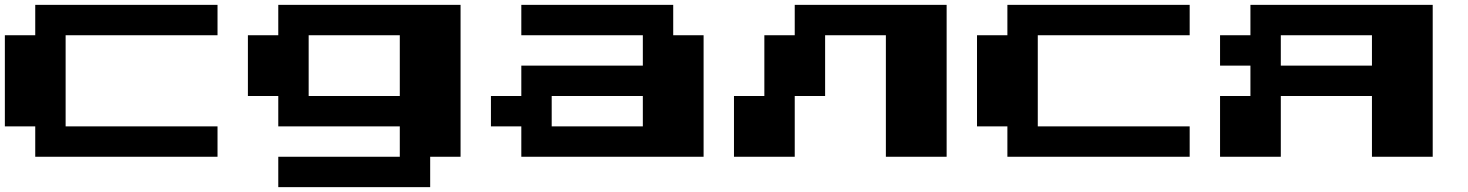

<svg xmlns="http://www.w3.org/2000/svg" viewBox="-20 -770 6040 790"><path d="M125 -687.5V-750H500H875V-687.5V-625H562.5H250V-437.5V-250H562.5H875V-187.5V-125H500H125V-187.5V-250H62.5H0V-437.5V-625H62.5H125Z M1125 -687.5V-750H1500H1875V-437.5V-125H1812.5H1750V-62.5V0H1437.5H1125V-62.5V-125H1375H1625V-187.5V-250H1375H1125V-312.5V-375H1062.5H1000V-500V-625H1062.5H1125ZM1625 -500V-625H1437.5H1250V-500V-375H1437.5H1625Z M2125 -687.5V-750H2437.5H2750V-687.5V-625H2812.5H2875V-375V-125H2500H2125V-187.5V-250H2062.5H2000V-312.5V-375H2062.5H2125V-437.5V-500H2375H2625V-562.5V-625H2375H2125ZM2625 -312.5V-375H2437.5H2250V-312.5V-250H2437.5H2625Z M3250 -687.5V-750H3562.5H3875V-437.5V-125H3750H3625V-375V-625H3500H3375V-500V-375H3312.5H3250V-250V-125H3125H3000V-250V-375H3062.5H3125V-500V-625H3187.5H3250Z M4125 -687.5V-750H4500H4875V-687.5V-625H4562.5H4250V-437.5V-250H4562.5H4875V-187.5V-125H4500H4125V-187.5V-250H4062.5H4000V-437.5V-625H4062.5H4125Z M5125 -687.5V-750H5500H5875V-437.5V-125H5750H5625V-250V-375H5437.5H5250V-250V-125H5125H5000V-250V-375H5062.5H5125V-437.5V-500H5062.5H5000V-562.5V-625H5062.5H5125ZM5625 -562.5V-625H5437.5H5250V-562.5V-500H5437.5H5625Z"/></svg>

Font: Press Start 2P
Style: Regular
Weight: 500
Monospace: yes
Version: Version 2.14